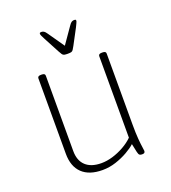

<svg xmlns="http://www.w3.org/2000/svg" viewBox="-133 -817 822 922"><g transform="rotate(-20 278.5 -356.0)"><path d="M234 6Q166 6 130 -28.5Q94 -63 94 -128V-513Q94 -519 98 -522Q102 -525 111 -525H115Q124 -525 128 -522Q132 -519 132 -513V-128Q132 -79 160 -53Q188 -27 240 -27Q268 -27 298 -36Q328 -45 356.5 -61Q385 -77 405 -97V-513Q405 -519 409 -522Q413 -525 422 -525H426Q435 -525 439 -522Q443 -519 443 -513V-150Q443 -106 445.5 -76.5Q448 -47 450.5 -31.5Q453 -16 453 -12Q453 -9 452 -6.5Q451 -4 449 -2.5Q447 -1 444 -0.5Q441 0 437 0Q429 0 424.5 -3.5Q420 -7 417 -20.5Q414 -34 408 -63Q392 -48 364 -32Q336 -16 302.5 -5Q269 6 234 6ZM351 -718Q355 -718 357.5 -717Q360 -716 360 -711Q360 -708 355 -697.5Q350 -687 347 -681L305 -602Q299 -591 295 -585Q291 -579 285 -577.5Q279 -576 267 -576Q256 -576 249.5 -577.5Q243 -579 239 -585Q235 -591 229 -602L187 -681Q180 -694 177 -701Q174 -708 174 -711Q174 -716 176.5 -717Q179 -718 183 -718Q190 -718 196 -714.5Q202 -711 210 -699L267 -617L324 -699Q332 -711 338 -714.5Q344 -718 351 -718Z"/></g></svg>

Font: Asap Thin
Style: Regular
Weight: 250
Designer: Pablo Cosgaya
Foundry: Omnibus-Type
Version: Version 3.001